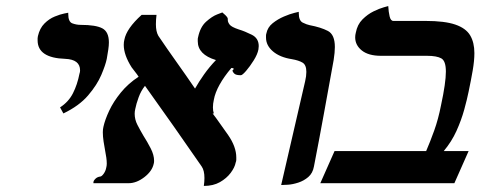

<svg xmlns="http://www.w3.org/2000/svg" viewBox="-20 -604 1584 633"><path d="M189 -230 178 -250Q206 -268 220.5 -296.5Q235 -325 242 -361Q243 -364 243.5 -366.5Q244 -369 244 -372Q244 -408 195 -410Q104 -413 104 -471Q104 -475 104 -478Q104 -481 105 -485Q111 -511 126.5 -526.5Q142 -542 160.5 -549.5Q179 -557 192 -559.5Q205 -562 205 -562V-558Q205 -532 218.5 -527Q232 -522 246 -522Q296 -522 317.5 -510.5Q339 -499 339 -464Q339 -454 337 -440.5Q335 -427 332 -410Q328 -390 314 -357Q300 -324 270.5 -289.5Q241 -255 189 -230Z M832 -441Q829 -425 816.5 -405Q804 -385 791.5 -370.5Q779 -356 774 -356Q759 -356 753.5 -360.5Q748 -365 746 -372H747Q747 -372 750 -375.5Q753 -379 743 -380Q719 -352 704 -325Q689 -298 685 -275Q682 -262 682 -250Q682 -238 685 -230H681Q694 -213 706.5 -195Q719 -177 732 -159Q759 -120 759 -85Q759 -81 759 -77Q759 -73 757 -68Q754 -52 740.5 -34Q727 -16 705 -3.5Q683 9 652 9Q653 2 653.5 -4.5Q654 -11 654 -17Q654 -42 645 -55Q596 -126 552 -188.5Q508 -251 458 -321Q445 -305 437 -283Q429 -261 426 -245Q425 -241 424.5 -237Q424 -233 424 -229Q424 -210 433 -192.5Q442 -175 452 -158Q466 -136 477 -114.5Q488 -93 488 -74Q488 -68 487 -65Q482 -40 456 -20Q430 0 404 0H288V-3Q288 -8 294.5 -14.5Q301 -21 311 -22Q316 -23 322 -31.5Q328 -40 330 -50Q331 -54 331.5 -57.5Q332 -61 332 -64Q332 -74 330.5 -84.5Q329 -95 327 -105Q324 -121 321.5 -137.5Q319 -154 319 -168Q319 -173 319.5 -177.5Q320 -182 321 -186Q326 -209 340 -239Q354 -269 378.5 -299Q403 -329 437 -351Q432 -359 425.5 -367Q419 -375 414 -382Q388 -423 388 -456Q388 -461 388.5 -465Q389 -469 390 -473Q397 -510 447 -555H496Q495 -547 494.5 -539.5Q494 -532 494 -524Q494 -500 502 -486Q531 -443 562 -399.5Q593 -356 623 -312Q636 -335 653 -359Q670 -383 692 -406Q632 -424 632 -468Q632 -471 632 -474.5Q632 -478 633 -481Q640 -515 659.5 -532.5Q679 -550 696 -556.5Q713 -563 713 -563Q726 -552 728.5 -548Q731 -544 731 -542V-538Q731 -531 737 -523Q743 -515 767 -507Q787 -501 810 -489.5Q833 -478 833 -452Q833 -449 832.5 -446.5Q832 -444 832 -441Z M907 6 986 -336Q990 -353 990 -367Q990 -390 977.5 -397.5Q965 -405 942 -409Q903 -415 880 -434.5Q857 -454 857 -480Q857 -483 857 -486.5Q857 -490 858 -493Q862 -514 879 -527.5Q896 -541 916 -549.5Q936 -558 950.5 -561.5Q965 -565 965 -565V-561Q965 -536 978 -529.5Q991 -523 1001 -521Q1038 -514 1061 -502Q1084 -490 1084 -449Q1084 -440 1083 -429.5Q1082 -419 1080 -406Q1064 -318 1048 -230Q1032 -142 1015 -55Q1011 -33 996.5 -20.5Q982 -8 963.5 -2Q945 4 929.5 5Q914 6 907 6Z M1383 -535Q1446 -535 1481 -523Q1516 -511 1530 -487.5Q1544 -464 1544 -429Q1544 -404 1538.5 -372Q1533 -340 1525 -302Q1520 -277 1510.5 -242.5Q1501 -208 1485 -172.5Q1469 -137 1443 -106H1525L1478 0H1036L1083 -106H1385Q1398 -136 1411.5 -173.5Q1425 -211 1434 -257Q1450 -331 1450 -368Q1450 -403 1435 -411.5Q1420 -420 1388 -420H1236Q1195 -420 1173 -437.5Q1151 -455 1151 -481Q1151 -485 1151.5 -488.5Q1152 -492 1153 -496Q1158 -523 1175 -540Q1192 -557 1211.5 -566.5Q1231 -576 1245.5 -580Q1260 -584 1260 -584Q1261 -565 1264.5 -550Q1268 -535 1277 -535Z"/></svg>

Font: Libertinus Serif SemiBold
Style: Italic
Weight: 600
Italic angle: -11.5°
Designer: Philipp H. Poll, Khaled Hosny
Foundry: Caleb Maclennan
Version: Version 7.051;RELEASE